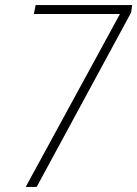

<svg xmlns="http://www.w3.org/2000/svg" viewBox="-20 -734 539 754"><path d="M81 0H124L495 -685L499 -714H120L113 -679H451Z"/></svg>

Font: Noto Sans SemiCondensed ExtraLight
Style: Italic
Weight: 200
Width: 4
Italic angle: -12°
Designer: Monotype Design Team
Foundry: Monotype Imaging Inc.
Version: Version 2.013